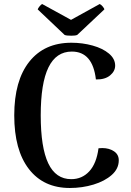

<svg xmlns="http://www.w3.org/2000/svg" viewBox="-20 -923 651 957"><path d="M51 -348Q51 -521 126 -615.5Q201 -710 336 -710Q391 -710 441.5 -696Q492 -682 523 -656Q554 -630 554 -596Q554 -568 528.5 -547Q503 -526 458 -527Q442 -666 338 -666Q260 -666 221.5 -587Q183 -508 183 -348Q183 -188 220.5 -109Q258 -30 335 -30Q389 -30 425 -69Q461 -108 471 -184Q477 -185 490 -185Q524 -185 548 -169Q572 -153 572 -124Q572 -82 537 -51Q502 -20 446 -3Q390 14 328 14Q197 14 124 -80.5Q51 -175 51 -348ZM335 -745Q310 -745 302 -749L168 -876Q169 -881 176.5 -890.5Q184 -900 190 -903L334 -824L477 -903Q484 -900 492 -890.5Q500 -881 500 -876L365 -749Q357 -745 335 -745Z"/></svg>

Font: Arima Madurai ExtraBold
Style: Regular
Weight: 800
Designer: Joana Correia and Natanael Gama
Foundry: NDISCOVER
Version: Version 1.020